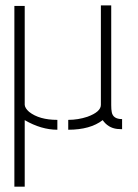

<svg xmlns="http://www.w3.org/2000/svg" viewBox="-20 -704 519 724"><path d="M34.2 0H73.2V-251Q135.7 -214.8 196.3 -214.8V-252Q127.9 -252 89.8 -282.2Q74.2 -295.9 73.2 -308.6V-681.6H34.2ZM237.3 -214.8Q320.3 -214.8 367.2 -251Q387.7 -221.7 421.9 -217.8Q430.7 -216.8 440.4 -216.8V-254.9Q406.2 -254.9 401.4 -281.2Q399.4 -291 399.4 -307.6V-683.6H360.4V-308.6Q360.4 -282.2 309.6 -263.7Q274.4 -252 237.3 -252Z"/></svg>

Font: Post No Bills Jaffna Light
Style: Regular
Weight: 300
Designer: Kosala Senevirathne, Siva Puranthara, Lasantha Premarathna, Tharique Azeez
Foundry: Mooniak
Version: Version 1.220 ; ttfautohint (v1.6)